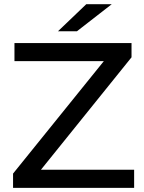

<svg xmlns="http://www.w3.org/2000/svg" viewBox="-20 -908 697 928"><path d="M43.1 -69 513 -651.1 524.3 -612.4H49.9V-700H615.7V-631L146.7 -48.9L134.6 -87.6H628.3V0H43.1ZM396.9 -887.6H520L352 -757H260.3Z"/></svg>

Font: iiserrat Thin
Style: Regular
Weight: 100
Designer: Akira Ohta
Foundry: Akira Ohta
Version: Version 1.200;Glyphs 3.3.1 (3343)